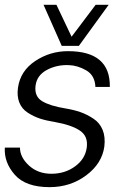

<svg xmlns="http://www.w3.org/2000/svg" viewBox="-24 -770 512 799"><path d="M157.2 -750H210.9L273.9 -617.2L374 -750H428.2L304.2 -579.1H232.9ZM182.1 8.8Q83 8.8 37.6 -42.7Q-7.8 -94.2 -3.9 -155.8H59.1Q59.1 -115.7 96.4 -81.3Q133.8 -46.9 189.9 -46.9Q246.1 -46.9 288.1 -77.4Q330.1 -107.9 336.9 -154.8Q343.8 -202.6 308.8 -226.3Q273.9 -250 204.1 -262.2Q168 -268.1 142.1 -276.6Q116.2 -285.2 91.6 -301Q66.9 -316.9 56.4 -343.5Q45.9 -370.1 50.8 -404.8Q60.5 -474.6 122.3 -515.9Q184.1 -557.1 258.8 -557.1Q435.5 -557.1 433.1 -408.2H373Q371.1 -456.1 335 -477.1Q298.8 -498 262.2 -499Q212.4 -501 171.1 -479Q129.9 -457 124 -414.1Q118.2 -369.1 151.1 -349.1Q184.1 -329.1 248 -318.8Q283.2 -313 310.5 -303.5Q337.9 -293.9 364.5 -276.4Q391.1 -258.8 403.1 -229.5Q415 -200.2 410.2 -160.2Q400.4 -89.4 334.7 -40.3Q269 8.8 182.1 8.8Z"/></svg>

Font: Oakes Grotesk
Style: Light Italic
Weight: 300
Designer: Samuel Oakes
Foundry: Samuel Oakes
Version: Version 1.0 | wf-rip DC20170320